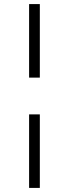

<svg xmlns="http://www.w3.org/2000/svg" viewBox="-20 -770 339 940"><path d="M122.5 -390V-750H175V-390ZM122.5 150V-210H175V150Z"/></svg>

Font: Now Alt
Style: Regular
Weight: 400
Designer: Alfredo Marco Pradil
Foundry: Alfredo Marco Pradil
Version: Version 1.002;PS 001.002;hotconv 1.0.88;makeotf.lib2.5.64775